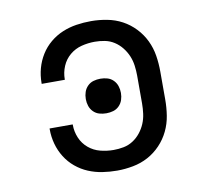

<svg xmlns="http://www.w3.org/2000/svg" viewBox="-65 -599 730 678"><g transform="rotate(-10 300.0 -260.0)"><path d="M303 8Q276 8 250 4Q224 0 200 -10Q176 -20 155.5 -37Q135 -54 121 -76.5Q107 -99 100 -124.5Q93 -150 93 -177V-180H176V-178Q176 -154 185.5 -131.5Q195 -109 213.5 -93.5Q232 -78 255.5 -72Q279 -66 303 -66Q321 -66 339 -69.5Q357 -73 372.5 -83Q388 -93 399.5 -107.5Q411 -122 418 -138.5Q425 -155 427.5 -173.5Q430 -192 430 -210V-310Q430 -328 427.5 -346.5Q425 -365 418 -381.5Q411 -398 399.5 -412.5Q388 -427 372.5 -437Q357 -447 339 -450.5Q321 -454 303 -454Q279 -454 255.5 -448Q232 -442 213.5 -426.5Q195 -411 185.5 -388.5Q176 -366 176 -342V-340H93V-343Q93 -370 100 -395.5Q107 -421 121 -443.5Q135 -466 155.5 -483Q176 -500 200 -510Q224 -520 250 -524Q276 -528 303 -528Q331 -528 360 -522.5Q389 -517 414 -503.5Q439 -490 459 -469Q479 -448 491.5 -422Q504 -396 508.5 -367.5Q513 -339 513 -310V-210Q513 -181 508.5 -152.5Q504 -124 491.5 -98Q479 -72 459 -51Q439 -30 414 -16.5Q389 -3 360 2.5Q331 8 303 8ZM300 -198Q287 -198 275 -201.5Q263 -205 254 -214Q245 -223 241 -235Q237 -247 237 -260Q237 -273 241 -285Q245 -297 254 -306Q263 -315 275 -318.5Q287 -322 300 -322Q313 -322 325 -318.5Q337 -315 346 -306Q355 -297 359 -285Q363 -273 363 -260Q363 -247 359 -235Q355 -223 346 -214Q337 -205 325 -201.5Q313 -198 300 -198Z"/></g></svg>

Font: Iosevka Etoile
Style: Regular
Weight: 400
Designer: Belleve Invis
Foundry: Belleve Invis
Version: Version 33.2.4